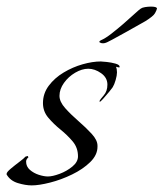

<svg xmlns="http://www.w3.org/2000/svg" viewBox="-64 -553 495 581"><path d="M32 8Q13 8 -10 1Q-33 -6 -44 -25V-27Q-44 -32 -31.5 -42.5Q-19 -53 -5 -63.5Q9 -74 13 -79L20 -81L22 -77Q15 -71 15 -64Q15 -49 26.5 -39Q38 -29 53.5 -24Q69 -19 81 -19Q95 -19 116.5 -27Q138 -35 155 -49Q172 -63 172 -80Q172 -106 156 -125Q140 -144 119 -161Q98 -178 82 -197Q66 -216 66 -241Q66 -270 83.5 -293.5Q101 -317 128.5 -333.5Q156 -350 186 -358.5Q216 -367 241 -367Q245 -367 259 -365.5Q273 -364 285.5 -360.5Q298 -357 298 -351Q298 -349 297 -349H295L287 -351Q290 -344 290 -334Q290 -325 286 -311Q282 -297 277 -289Q276 -287 267 -276Q258 -265 249 -255Q240 -245 238 -245L237 -247Q239 -252 250 -264.5Q261 -277 261 -297Q261 -318 242 -331.5Q223 -345 203 -345Q184 -345 163.5 -333Q143 -321 129.5 -302Q116 -283 116 -263Q116 -245 133.5 -225.5Q151 -206 173.5 -186.5Q196 -167 213.5 -148Q231 -129 231 -112V-109Q231 -84 209 -62.5Q187 -41 154 -25Q121 -9 87.5 -0.5Q54 8 32 8ZM247 -422Q242 -422 238 -424.5Q234 -427 241 -431Q255 -437 273 -451Q291 -465 309.5 -481Q328 -497 342 -510Q356 -523 362 -527Q366 -530 375 -531.5Q384 -533 393 -533Q411 -533 411 -527Q410 -522 405 -513Q400 -504 376 -489Q374 -488 356.5 -478Q339 -468 316.5 -455.5Q294 -443 275.5 -433Q257 -423 254 -423Q252 -422 247 -422Z"/></svg>

Font: Beau Rivage
Style: Regular
Weight: 400
Designer: Robert E. Leuschke
Foundry: Robert E. Leuschke
Version: Version 1.010; ttfautohint (v1.8.3)